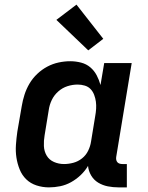

<svg xmlns="http://www.w3.org/2000/svg" viewBox="-20 -803 640 831"><path d="M192 8Q164 8 138 -0.5Q112 -9 93.5 -27Q75 -45 65 -70Q55 -95 51 -121.5Q47 -148 49 -176.5Q51 -205 55 -233L74 -343Q78 -368 86 -393Q94 -418 107.5 -441Q121 -464 141 -483Q161 -502 184.5 -514.5Q208 -527 233.5 -532.5Q259 -538 284 -538Q308 -538 331 -532Q354 -526 371 -511.5Q388 -497 398.5 -477Q409 -457 415 -435L431 -530H550L483 -124Q482 -118 483 -112Q484 -106 487.5 -101.5Q491 -97 497 -95Q503 -93 510 -93H529V8H493Q469 8 446.5 3.5Q424 -1 405 -12.5Q386 -24 374.5 -43.5Q363 -63 361 -85Q348 -63 329 -45Q310 -27 287.5 -14.5Q265 -2 240.5 3Q216 8 192 8ZM257 -93Q277 -93 297.5 -98.5Q318 -104 335 -117.5Q352 -131 361.5 -150.5Q371 -170 374 -190L392 -300Q395 -316 396 -332Q397 -348 395 -363Q393 -378 387.5 -392.5Q382 -407 372 -417.5Q362 -428 347 -432.5Q332 -437 316 -437Q294 -437 272 -430Q250 -423 232 -407Q214 -391 204 -370Q194 -349 191 -327L173 -217Q169 -194 170 -171Q171 -148 182 -129.5Q193 -111 213.5 -102Q234 -93 257 -93ZM362 -585 224 -717 311 -783 427 -635Z"/></svg>

Font: Iosevka Curly Extended
Style: Bold Italic
Weight: 700
Width: 7
Italic angle: -9°
Monospace: yes
Designer: Belleve Invis
Foundry: Belleve Invis
Version: Version 11.1.0; ttfautohint (v1.8.3)